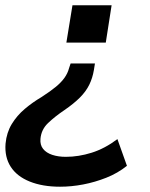

<svg xmlns="http://www.w3.org/2000/svg" viewBox="-52 -516 566 726"><path d="M175 190Q109 190 60.5 170.5Q12 151 -11.5 114.5Q-35 78 -31 27Q-27 -15 -7.5 -47Q12 -79 41.5 -104Q71 -129 105 -149Q139 -171 159.5 -188Q180 -205 192 -222Q204 -239 209 -258L215 -276H307L303 -251Q298 -221 285.5 -195.5Q273 -170 250 -147Q227 -124 192 -100Q155 -75 129.5 -50.5Q104 -26 101 9Q99 32 111 47Q123 62 145.5 69.5Q168 77 197 77Q245 77 294.5 61.5Q344 46 392 10L428 111Q393 139 350 156Q307 173 262.5 181.5Q218 190 175 190ZM199 -355 222 -496H370L348 -355Z"/></svg>

Font: Nunito Sans 9pt
Style: Bold Italic
Weight: 700
Italic angle: -9°
Version: Version 3.101;gftools[0.9.27]